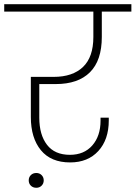

<svg xmlns="http://www.w3.org/2000/svg" viewBox="-52 -760 642 909"><path d="M-32 -705V-740H570V-705H430V-585Q430 -474 374 -418Q318 -362 212 -362H134V-203Q134 -122 170.5 -74.5Q207 -27 279 -27Q346 -27 385 -71.5Q424 -116 424 -189V-203H463V-190Q463 -99 413.5 -45Q364 9 280 9Q189 9 141.5 -49Q94 -107 94 -206V-396H202Q292 -396 341 -443Q390 -490 390 -585V-705ZM120 129Q104 129 94 119Q84 109 84 94Q84 79 94 69Q104 59 120 59Q135 59 145 69Q155 79 155 94Q155 109 145 119Q135 129 120 129Z"/></svg>

Font: Poppins ExtraLight
Style: Regular
Weight: 275
Designer: Ninad Kale (Devanagari), Jonny Pinhorn (Latin)
Foundry: Indian Type Foundry
Version: Version 3.200;PS 1.000;hotconv 16.6.54;makeotf.lib2.5.65590